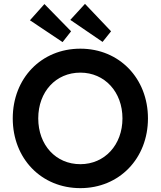

<svg xmlns="http://www.w3.org/2000/svg" viewBox="-20 -964 832 994"><path d="M396 10C598 10 746 -144 746 -351C746 -558 598 -712 396 -712C194 -712 46 -559 46 -351C46 -143 194 10 396 10ZM135 -859 304 -746 348 -802 210 -943ZM178 -351C178 -489 269 -588 396 -588C522 -588 614 -488 614 -351C614 -214 522 -114 396 -114C269 -114 178 -213 178 -351ZM344 -861 511 -747 555 -802 420 -944Z"/></svg>

Font: Easer Grotesk Medium
Style: Regular
Weight: 500
Designer: Boardeaser, Bonnie Shaver-Troup, Thomas Jockin
Foundry: Lexend
Version: Version 1.001;Glyphs 3.1.2 (3151)